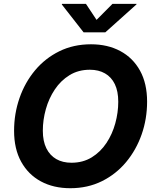

<svg xmlns="http://www.w3.org/2000/svg" viewBox="-20 -968 807 998"><path d="M345.2 10.3Q258.3 10.3 192.6 -25.1Q127 -60.5 90.1 -127.2Q53.2 -193.8 53.2 -288.1Q53.2 -377 81.3 -458Q109.4 -539.1 161.9 -602.1Q214.4 -665 288.1 -701.4Q361.8 -737.8 453.1 -737.8Q539.6 -737.8 605.2 -702.6Q670.9 -667.5 707.8 -600.8Q744.6 -534.2 744.6 -439.5Q744.6 -350.1 716.3 -269.3Q688 -188.5 635.5 -125.5Q583 -62.5 509.5 -26.1Q436 10.3 345.2 10.3ZM351.6 -122.1Q411.1 -122.1 456.8 -150.1Q502.4 -178.2 533.2 -224.6Q564 -271 579.3 -327.1Q594.7 -383.3 594.7 -439Q594.7 -493.7 576.9 -530.5Q559.1 -567.4 525.9 -586.4Q492.7 -605.5 447.3 -605.5Q387.2 -605.5 341.6 -577.4Q295.9 -549.3 264.9 -502.9Q233.9 -456.5 218.3 -400.6Q202.6 -344.7 202.6 -288.6Q202.6 -234.4 220.9 -197.3Q239.3 -160.2 272.5 -141.1Q305.7 -122.1 351.6 -122.1ZM426.8 -947.8 481.9 -864.7 564.5 -947.8H689.9L689 -944.8L527.3 -799.8H414.6L301.3 -944.8L302.2 -947.8Z"/></svg>

Font: Inter 17pt
Style: Bold Italic
Weight: 700
Italic angle: -9.3988°
Version: Version 4.001;git-66647c0bb